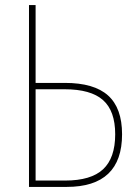

<svg xmlns="http://www.w3.org/2000/svg" viewBox="-20 -735 551 755"><path d="M94 0V-715H120V-409H235Q350 -409 405 -359.5Q460 -310 460 -207Q460 0 242 0ZM120 -25H236Q338 -25 385.5 -69.5Q433 -114 433 -207Q433 -299 385 -341.5Q337 -384 234 -384H120Z"/></svg>

Font: Noto Sans SemiCondensed Thin
Style: Regular
Weight: 100
Width: 4
Designer: Monotype Design Team
Foundry: Monotype Imaging Inc.
Version: Version 2.013; ttfautohint (v1.8.4.7-5d5b)